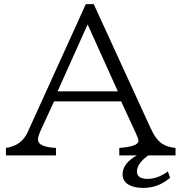

<svg xmlns="http://www.w3.org/2000/svg" viewBox="-20 -795 880 933"><path d="M397 -774.9H435.5L710.9 -174.3Q737.3 -115.7 768.6 -96.2Q793.9 -79.6 833 -76.2V-40H700.7Q645.5 -1 645.5 38.6Q645.5 74.2 697.3 74.2Q746.6 74.2 795.9 38.1L806.6 68.8Q750 118.2 675.3 118.2Q630.9 118.2 603.5 101.6Q575.7 84.5 575.7 51.8Q575.7 -1 645 -40H559.6V-76.2Q652.8 -83 652.8 -110.4Q652.8 -121.1 639.6 -148.9L568.8 -302.2H242.7L177.7 -161.1Q164.6 -132.3 164.6 -116.7Q164.6 -80.6 252 -76.2V-40H8.8V-76.2Q85 -86.9 114.7 -153.3ZM405.8 -676.3 259.8 -351.1H552.7Z"/></svg>

Font: BIZ UDPMincho
Style: Regular
Weight: 400
Designer: TypeBank Co., Ltd.
Foundry: Morisawa Inc.
Version: Version 1.06